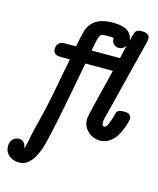

<svg xmlns="http://www.w3.org/2000/svg" viewBox="-146 -701 832 1013"><g transform="rotate(15 269.5 -194.5)"><path d="M-22.9 157.2Q-22.9 132.3 -8.5 118.7Q5.9 105 22.9 105Q58.1 105 63 147Q68.8 133.8 73.2 109.9Q81.1 63 101.1 -13.9Q121.1 -90.8 136.2 -169.9Q146 -223.1 154.1 -264.6Q162.1 -306.2 165.5 -322.5Q168.9 -338.9 170.9 -350.3Q172.9 -361.8 173.8 -369.1H122.1Q83 -369.1 83 -401.9Q83 -409.7 85 -417.7Q86.9 -425.8 96.9 -434.8Q106.9 -443.8 124 -443.8H188Q203.1 -523.9 212.9 -546.9Q243.7 -614.7 340.8 -615.2Q377 -615.2 400.9 -608.2Q424.8 -601.1 435.3 -588.1Q445.8 -575.2 449 -566.7Q452.1 -558.1 454.1 -545.9Q462.9 -589.8 470.9 -600.3Q479 -610.8 502.9 -610.8Q545.9 -610.8 545.9 -583Q545.9 -574.2 543 -560.1L429.2 -106.9Q428.2 -104 428.2 -92.8Q428.2 -72.8 441.9 -73.2Q450.7 -73.2 459.2 -91.6Q467.8 -109.9 474.4 -134Q481 -158.2 481.9 -161.1Q489.7 -177.2 517.1 -176.8H529.8Q543.9 -176.8 553 -168.5Q562 -160.2 562 -147.9Q562 -145 558.6 -130.6Q555.2 -116.2 546.1 -92.5Q537.1 -68.8 524.2 -47.9Q511.2 -26.9 488.5 -11.5Q465.8 3.9 439 3.9Q399.9 3.9 371.3 -22.5Q342.8 -48.8 342.8 -89.8Q342.8 -106 409.2 -369.1H258.8Q190.9 -1 165 95.2Q128.9 226.1 55.2 226.1Q22 226.1 -0.5 207Q-22.9 188 -22.9 157.2ZM272.9 -443.8H428.2V-444.8L444.8 -516.1Q429.7 -494.1 407.2 -494.1Q391.1 -494.1 379.2 -505.6Q367.2 -517.1 368.2 -537.1Q365.2 -540 335 -540Q306.2 -540 299.1 -534.4Q292 -528.8 286.1 -508.8Q276.9 -469.7 272.9 -443.8Z"/></g></svg>

Font: CMU Typewriter Text
Style: BoldItalic
Weight: 700
Italic angle: -14.04°
Version: Version 0.7.0